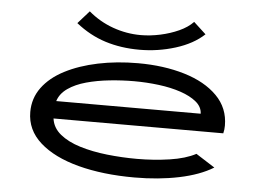

<svg xmlns="http://www.w3.org/2000/svg" viewBox="-49 -735 1099 809"><g transform="rotate(5 500.0 -330.5)"><path d="M547 10Q413 10 309 -17.5Q205 -45 145.5 -98Q86 -151 86 -227Q86 -285 119.5 -330.5Q153 -376 213 -407Q273 -438 352 -454.5Q431 -471 521 -471Q630 -471 718 -444.5Q806 -418 857 -366.5Q908 -315 908 -241Q908 -232 907 -224Q906 -216 904 -208H186Q191 -169 224 -142Q257 -115 309 -99Q361 -83 424 -76Q487 -69 551 -69Q622 -69 689 -79Q756 -89 799 -112L879 -61Q822 -26 735.5 -8Q649 10 547 10ZM191 -282H802Q801 -311 775.5 -332Q750 -353 708.5 -367Q667 -381 615.5 -387.5Q564 -394 511 -394Q460 -394 407.5 -388.5Q355 -383 309.5 -370.5Q264 -358 232.5 -336Q201 -314 191 -282ZM741 -665 793 -617Q747 -574 673 -551Q599 -528 521 -528Q443 -528 376.5 -549Q310 -570 251 -617L299 -671Q346 -631 403.5 -610.5Q461 -590 521 -590Q561 -590 603 -599Q645 -608 681.5 -624.5Q718 -641 741 -665Z"/></g></svg>

Font: Inconsolata UltraExpanded Medium
Style: Regular
Weight: 500
Width: 9
Monospace: yes
Designer: Raph Levien, Cyreal, Brenton Simpson
Foundry: Raph Levien, Cyreal, Google
Version: Version 3.001; ttfautohint (v1.8.2.53-6de2)